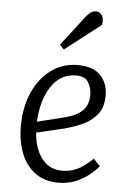

<svg xmlns="http://www.w3.org/2000/svg" viewBox="-55 -806 576 861"><g transform="rotate(5 233.0 -376.0)"><path d="M282 -519Q352 -519 385 -483.5Q418 -448 418 -394Q418 -339 390.5 -306.5Q363 -274 323.5 -257Q284 -240 245 -230L122 -201Q124 -163 138 -126Q152 -89 180.5 -65Q209 -41 254 -41Q289 -41 320 -55.5Q351 -70 390 -107L420 -75Q403 -56 378 -35.5Q353 -15 318.5 -0.5Q284 14 241 14Q177 14 134.5 -18Q92 -50 71.5 -104Q51 -158 51 -225Q51 -308 80 -374.5Q109 -441 161 -480Q213 -519 282 -519ZM349 -390Q349 -421 334 -446.5Q319 -472 278 -472Q209 -472 167.5 -410.5Q126 -349 121 -250L242 -280Q293 -292 321 -317.5Q349 -343 349 -390ZM293 -732Q307 -750 318 -758Q329 -766 342 -766Q360 -766 369.5 -750.5Q379 -735 374 -708L213 -583L194 -603Z"/></g></svg>

Font: Literata 12pt Light
Style: Italic
Weight: 300
Italic angle: -2°
Designer: Latin by Veronika Burian and Jose Scaglione. Greek by Irene Vlachou. Cyrillic by Vera Evstafieva
Foundry: TypeTogether
Version: Version 3.002